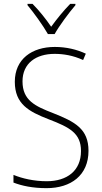

<svg xmlns="http://www.w3.org/2000/svg" viewBox="-20 -968 529 998"><path d="M229 -791H264C288 -834 337 -900 372 -941V-948H345C309 -911 275 -869 246 -829C219 -869 182 -915 149 -948H123V-941C155 -903 204 -835 229 -791ZM440 -184C440 -298 370 -335 256 -380C163 -416 97 -446 97 -545C97 -639 167 -688 264 -688C309 -688 360 -680 412 -656L426 -689C379 -711 324 -724 265 -724C146 -724 57 -661 57 -543C57 -427 130 -388 233 -348C343 -306 401 -275 401 -183C401 -80 328 -26 223 -26C157 -26 96 -40 50 -59V-19C94 -2 150 10 222 10C349 10 440 -57 440 -184Z"/></svg>

Font: Noto Sans Malayalam SemiCondensed ExtraLight
Style: Regular
Weight: 200
Width: 4
Designer: Jelle Bosma - Monotype Design Team
Foundry: Monotype Imaging Inc.
Version: Version 2.104